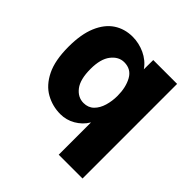

<svg xmlns="http://www.w3.org/2000/svg" viewBox="-182 -669 973 973"><g transform="rotate(45 304.0 -183.0)"><path d="M552 161H381.5V-70.5Q370 -51 354.5 -36.2Q339 -21.5 320.8 -11Q302.5 -0.5 282.5 4.8Q262.5 10 242 10Q185.5 10 137 -17Q88.5 -44 59 -103.8Q29.5 -163.5 29.5 -261.5Q29.5 -350.5 54.5 -409.8Q79.5 -469 123.2 -498Q167 -527 224.5 -527Q246.5 -527 268.8 -522Q291 -517 311.5 -507.5Q332 -498 349.8 -483.5Q367.5 -469 380.5 -450L381 -517H552ZM285 -113Q318.5 -113 340 -134.2Q361.5 -155.5 371.5 -189.5Q381.5 -223.5 381.5 -260.5Q381.5 -321 358.2 -363.2Q335 -405.5 285 -405.5Q245.5 -405.5 216.8 -368.8Q188 -332 188 -260.5Q188 -185.5 216 -149.2Q244 -113 285 -113Z"/></g></svg>

Font: Public Sans ExtraBold
Style: Regular
Weight: 800
Designer: The Public Sans Project Authors: Dan O. Williams and USWDS (Libre Franklin designed by Pablo Impallari and Rodrigo Fuenz
Version: Version 1.007